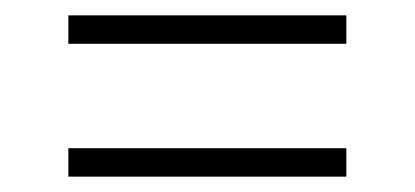

<svg xmlns="http://www.w3.org/2000/svg" viewBox="-20 -465 540 250"><path d="M69 -408V-445H431V-408ZM69 -235V-272H431V-235Z"/></svg>

Font: Iosevka SS04 Extralight
Style: Regular
Weight: 200
Monospace: yes
Designer: Belleve Invis
Foundry: Belleve Invis
Version: Version 19.0.0; ttfautohint (v1.8.4)